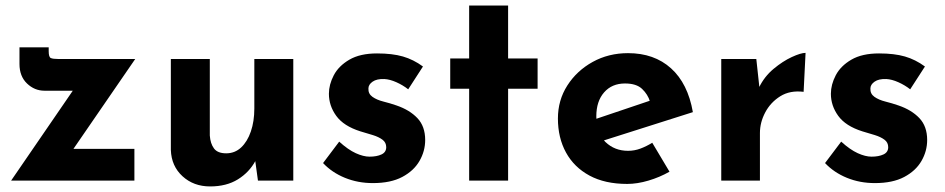

<svg xmlns="http://www.w3.org/2000/svg" viewBox="-20 -649 3397 690"><path d="M140 -323Q104 -323 77 -349Q50 -375 50 -419V-479H155V-465Q155 -444 162.5 -440.5Q170 -437 189 -437H466L224 -85L198 -114H463V0H20L269 -363L290 -323Z M735 21Q676 21 636 -15.5Q596 -52 594 -110V-437H734V-162Q736 -133 749 -115.5Q762 -98 793 -98Q824 -98 846.5 -119Q869 -140 881.5 -176.5Q894 -213 894 -259V-437H1034V0H907L896 -80L898 -71Q876 -30 835 -4.5Q794 21 735 21Z M1320 9Q1266 9 1219.5 -10Q1173 -29 1141 -63L1199 -140Q1231 -111 1258.5 -98.5Q1286 -86 1308 -86Q1334 -86 1351 -94Q1368 -102 1368 -120Q1368 -137 1354.5 -147Q1341 -157 1320 -163.5Q1299 -170 1275 -177Q1215 -196 1188.5 -232.5Q1162 -269 1162 -312Q1162 -345 1179.5 -378.5Q1197 -412 1235.5 -434.5Q1274 -457 1335 -457Q1390 -457 1428 -446Q1466 -435 1500 -410L1447 -328Q1428 -343 1404.5 -353.5Q1381 -364 1361 -365Q1334 -366 1319 -355.5Q1304 -345 1304 -331Q1303 -312 1318.5 -301Q1334 -290 1358 -284Q1382 -278 1405 -270Q1452 -254 1480 -224.5Q1508 -195 1508 -146Q1508 -106 1487.5 -70.5Q1467 -35 1425.5 -13Q1384 9 1320 9Z M1666 -629H1806V-439H1912V-330H1806V0H1666V-330H1598V-439H1666Z M2234 12Q2154 12 2098.5 -18Q2043 -48 2014 -101Q1985 -154 1985 -223Q1985 -289 2019 -342Q2053 -395 2110 -426.5Q2167 -458 2237 -458Q2331 -458 2391.5 -403.5Q2452 -349 2470 -246L2130 -138L2099 -214L2345 -297L2316 -284Q2308 -310 2287.5 -329.5Q2267 -349 2226 -349Q2179 -349 2151 -317Q2123 -285 2123 -231Q2123 -170 2156 -138.5Q2189 -107 2237 -107Q2260 -107 2281.5 -115Q2303 -123 2324 -136L2386 -32Q2351 -12 2310.5 0Q2270 12 2234 12Z M2698 -437 2711 -317 2708 -335Q2727 -374 2760 -401.5Q2793 -429 2825.5 -444Q2858 -459 2875 -459L2868 -319Q2819 -325 2784 -303Q2749 -281 2730 -245Q2711 -209 2711 -171V0H2572V-437Z M3124 9Q3070 9 3023.5 -10Q2977 -29 2945 -63L3003 -140Q3035 -111 3062.5 -98.5Q3090 -86 3112 -86Q3138 -86 3155 -94Q3172 -102 3172 -120Q3172 -137 3158.5 -147Q3145 -157 3124 -163.5Q3103 -170 3079 -177Q3019 -196 2992.5 -232.5Q2966 -269 2966 -312Q2966 -345 2983.5 -378.5Q3001 -412 3039.5 -434.5Q3078 -457 3139 -457Q3194 -457 3232 -446Q3270 -435 3304 -410L3251 -328Q3232 -343 3208.5 -353.5Q3185 -364 3165 -365Q3138 -366 3123 -355.5Q3108 -345 3108 -331Q3107 -312 3122.5 -301Q3138 -290 3162 -284Q3186 -278 3209 -270Q3256 -254 3284 -224.5Q3312 -195 3312 -146Q3312 -106 3291.5 -70.5Q3271 -35 3229.5 -13Q3188 9 3124 9Z"/></svg>

Font: Reem Kufi
Style: Regular
Weight: 400
Designer: Khaled Hosny
Version: Version 1.6